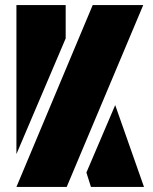

<svg xmlns="http://www.w3.org/2000/svg" viewBox="-20 -740 605 760"><path d="M240 -588 45 -130V-720H240ZM244 0H45L347 -720H547ZM322 -57 436 -324 550 0H340Z"/></svg>

Font: Protest Guerrilla
Style: Regular
Weight: 400
Designer: Octavio Pardo
Foundry: Ashler Design
Version: Version 2.005; ttfautohint (v1.8.4.7-5d5b)